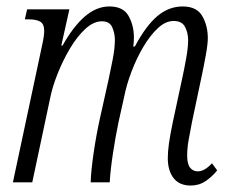

<svg xmlns="http://www.w3.org/2000/svg" viewBox="-20 -565 718 595"><path d="M571 10Q536 10 518 -13Q500 -36 500 -75Q500 -95 503.5 -120Q507 -145 515 -184L544 -319Q551 -351 557 -384.5Q563 -418 563 -441Q563 -463 553.5 -481.5Q544 -500 518 -500Q493 -500 469 -477.5Q445 -455 424 -419.5Q403 -384 387.5 -343Q372 -302 365 -266L347 -185Q338 -142 330 -89.5Q322 -37 320 0H261Q262 -35 270 -90Q278 -145 289 -195L317 -321Q322 -344 329 -379.5Q336 -415 336 -442Q336 -461 328 -480Q320 -499 296 -499Q270 -499 244.5 -475.5Q219 -452 197 -415Q175 -378 158.5 -336.5Q142 -295 135 -259L80 0H20L111 -427Q117 -454 117 -469Q117 -491 104.5 -498Q92 -505 70 -505H57L64 -536H195L170 -424H174Q207 -483 243 -514Q279 -545 319 -545Q362 -545 378.5 -515.5Q395 -486 395 -449Q395 -442 394.5 -435Q394 -428 393 -421H398Q432 -485 467.5 -515Q503 -545 546 -545Q590 -545 607 -515Q624 -485 624 -447Q624 -428 617.5 -392.5Q611 -357 605 -329L575 -187Q569 -157 564.5 -131Q560 -105 560 -83Q560 -57 569 -45.5Q578 -34 593 -34Q614 -34 637 -59L653 -37Q638 -18 617.5 -4Q597 10 571 10Z"/></svg>

Font: Noto Serif ExtraCondensed Light
Style: Italic
Weight: 300
Width: 2
Italic angle: -12°
Designer: Monotype Design Team
Foundry: Monotype Imaging Inc.
Version: Version 2.014; ttfautohint (v1.8.4.7-5d5b)